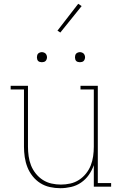

<svg xmlns="http://www.w3.org/2000/svg" viewBox="-20 -981 640 1009"><path d="M297 8Q269 8 242 2Q215 -4 192 -18.5Q169 -33 151.5 -55Q134 -77 124 -102.5Q114 -128 110 -155.5Q106 -183 106 -210V-511H36V-530H127V-210Q127 -185 130.5 -160Q134 -135 143 -112Q152 -89 168 -69Q184 -49 205 -35.5Q226 -22 250.5 -16.5Q275 -11 300 -11Q325 -11 349.5 -16.5Q374 -22 395 -35.5Q416 -49 432 -69Q448 -89 457 -112Q466 -135 469.5 -160Q473 -185 473 -210V-511H403V-530H494V-19H564V0H473V-113Q463 -85 446.5 -61.5Q430 -38 406 -21.5Q382 -5 353.5 1.5Q325 8 297 8ZM400 -654Q395 -654 389.5 -655.5Q384 -657 380.5 -660.5Q377 -664 375.5 -669.5Q374 -675 374 -680Q374 -685 375.5 -690.5Q377 -696 380.5 -699.5Q384 -703 389.5 -705Q395 -707 400 -707Q405 -707 410.5 -705Q416 -703 419.5 -699.5Q423 -696 425 -690.5Q427 -685 427 -680Q427 -675 425 -669.5Q423 -664 419.5 -660.5Q416 -657 410.5 -655.5Q405 -654 400 -654ZM200 -654Q195 -654 189.5 -655.5Q184 -657 180.5 -660.5Q177 -664 175.5 -669.5Q174 -675 174 -680Q174 -685 175.5 -690.5Q177 -696 180.5 -699.5Q184 -703 189.5 -705Q195 -707 200 -707Q205 -707 210.5 -705Q216 -703 219.5 -699.5Q223 -696 225 -690.5Q227 -685 227 -680Q227 -675 225 -669.5Q223 -664 219.5 -660.5Q216 -657 210.5 -655.5Q205 -654 200 -654ZM297 -810 282 -820 391 -961 409 -949Z"/></svg>

Font: Iosevka Curly Slab ThEx
Style: Regular
Weight: 100
Width: 7
Monospace: yes
Designer: Belleve Invis
Foundry: Belleve Invis
Version: Version 11.1.0; ttfautohint (v1.8.3)